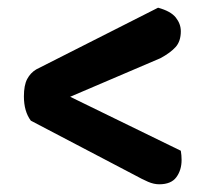

<svg xmlns="http://www.w3.org/2000/svg" viewBox="-20 -539 522 498"><path d="M449 -148Q450 -142 450.5 -136Q451 -130 451 -124Q451 -98 437.5 -79.5Q424 -61 393 -61Q379 -61 364 -67.5Q349 -74 329 -85L60 -226Q42 -250 42 -289Q42 -318 50.5 -334Q59 -350 74 -359L390 -519Q423 -510 436 -493.5Q449 -477 449 -458Q449 -432 435.5 -417Q422 -402 396 -388L162 -288Z"/></svg>

Font: Baloo Tammudu 2 SemiBold
Style: Regular
Weight: 600
Designer: Maithili Shingre, Omkar Shende and Ek Type
Foundry: Ek Type
Version: Version 1.640;hotconv 1.0.111;makeotfexe 2.5.65597; ttfautoh